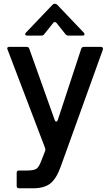

<svg xmlns="http://www.w3.org/2000/svg" viewBox="-20 -810 597 1036"><path d="M83 206Q70 206 70 193V123Q70 110 83 110H127Q159 110 174 102Q189 94 201 62L223 6Q225 0 225 -2Q225 -6 223 -12L21 -542L19 -548Q19 -557 30 -557H124Q135 -557 138 -547L275 -163Q278 -154 283 -154Q289 -154 292 -163L418 -546Q421 -557 433 -557H524Q531 -557 534 -553Q537 -549 535 -542L308 88Q284 155 251 180.5Q218 206 158 206ZM127 -618Q116 -618 116 -625Q116 -630 120 -634L263 -784Q269 -790 276 -790Q283 -790 289 -784L432 -634Q436 -630 436 -625Q436 -618 425 -618H349Q339 -618 333 -626L285 -686Q281 -691 276 -691Q269 -691 267 -686L219 -626Q214 -618 203 -618Z"/></svg>

Font: Open Sauce Two Medium
Style: Regular
Weight: 500
Designer: Alfredo Marco Pradil
Foundry: Creative Sauce Fz LLC
Version: Version 1.477